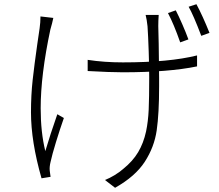

<svg xmlns="http://www.w3.org/2000/svg" viewBox="-20 -830 1040 911"><path d="M731 -706 733 -622 735 -463V-421Q735 -291 723.5 -211.5Q712 -132 667 -62.5Q622 7 526 61L478 24Q499 16 523 1.5Q547 -13 564 -28Q610 -65 635.5 -108Q661 -151 673 -206Q683 -254 685.5 -309.5Q688 -365 688 -463Q688 -514 685.5 -587.5Q683 -661 680 -705Q678 -725 676 -735L671 -759H733Q731 -733 731 -706ZM563 -534Q783 -534 915 -567V-515Q779 -487 562 -487Q504 -487 396 -493V-546Q474 -534 563 -534ZM227 -719 219 -690Q173 -474 173 -316Q173 -202 195 -113Q218 -191 252 -288L283 -270Q264 -216 245.5 -155.5Q227 -95 220 -62Q214 -38 216 -20L218 -5L220 9L177 16Q127 -159 127 -297Q127 -379 135 -451Q143 -523 157 -621L168 -696Q172 -724 172 -752L233 -745ZM874 -643 835 -629Q805 -715 777 -768L814 -781Q827 -756 844.5 -716Q862 -676 874 -643ZM974 -674 935 -660Q897 -760 875 -798L912 -810Q942 -754 974 -674Z"/></svg>

Font: Merged Yaku Han JP Light
Style: Regular
Weight: 300
Designer: Ryoko NISHIZUKA 西塚涼子 (kana, bopomofo & ideographs); Paul D. Hunt (Latin, Greek & Cyrillic); Sandoll Communications 산돌커뮤니
Foundry: Adobe
Version: Version 2.004